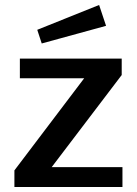

<svg xmlns="http://www.w3.org/2000/svg" viewBox="-20 -753 552 773"><path d="M379 -733 130 -633 148 -578 407 -649ZM38 0H473V-80H188L470 -451V-517H60V-438H319L38 -67Z"/></svg>

Font: United Sans SemiBold
Style: Regular
Weight: 600
Designer: Pablo Impallari, Rodrigo Fuenzalida (Modified by Dan O. Williams)
Version: Version 1.000;PS 001.000;hotconv 1.0.88;makeotf.lib2.5.64775